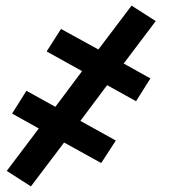

<svg xmlns="http://www.w3.org/2000/svg" viewBox="-20 -494 640 683"><path d="M90 169 4 114 118 -37 23 -90 74 -171 177 -114 272 -241 146 -311 197 -391 330 -318 448 -474 534 -419 420 -268 515 -215 464 -134 361 -191 266 -64 392 6 340 86 208 13Z"/></svg>

Font: Iosevka Aile Semibold
Style: Italic
Weight: 600
Italic angle: -9°
Designer: Belleve Invis
Foundry: Belleve Invis
Version: Version 31.1.0; ttfautohint (v1.8.4)